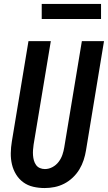

<svg xmlns="http://www.w3.org/2000/svg" viewBox="-20 -943 546 971"><path d="M206 8Q176 8 148 1.5Q120 -5 98 -21Q76 -37 61.5 -60.5Q47 -84 40.5 -111.5Q34 -139 34.5 -168.5Q35 -198 40 -228L124 -735H237L150 -212Q148 -198 147 -184.5Q146 -171 147 -157.5Q148 -144 151.5 -131.5Q155 -119 162.5 -108.5Q170 -98 182 -93Q194 -88 207 -88Q227 -88 245.5 -98Q264 -108 276.5 -124.5Q289 -141 295.5 -160Q302 -179 305 -198L394 -735H506L415 -183Q411 -158 403 -133.5Q395 -109 381.5 -86.5Q368 -64 348 -45Q328 -26 304.5 -14Q281 -2 256 3Q231 8 206 8ZM191 -847V-923H491V-847Z"/></svg>

Font: Iosevka SS04 Oblique
Style: Bold
Weight: 700
Italic angle: -9°
Monospace: yes
Designer: Belleve Invis
Foundry: Belleve Invis
Version: Version 19.0.0; ttfautohint (v1.8.4)